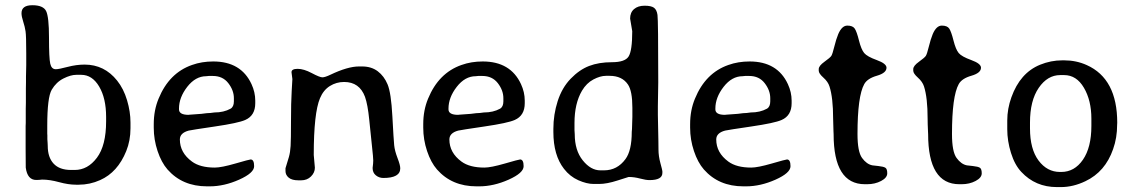

<svg xmlns="http://www.w3.org/2000/svg" viewBox="-20 -723 4435 750"><path d="M257.3 -59.1H272Q322.8 -59.1 358.6 -106.9Q394.5 -154.8 394.5 -249V-266.1Q394.5 -338.9 367.4 -384.8Q340.3 -430.7 297.4 -430.7H277.8Q256.3 -430.7 228 -416.5Q199.7 -402.3 182.1 -372.6Q164.6 -342.8 164.6 -231.9V-200.2L165 -194.8V-179.2L166 -164.1Q166.5 -158.7 166.5 -153.3Q166.5 -108.4 189.5 -83.7Q212.4 -59.1 257.3 -59.1ZM121.6 -20Q86.9 -20 80.6 -68.4Q80.1 -71.3 80.1 -142.6V-231L80.6 -242.2V-298.8L81.1 -321.3V-377.9L81.5 -400.9V-423.8L82.5 -469.2V-514.6Q82.5 -583 79.8 -600.8Q77.1 -618.7 70.6 -638.7Q64 -658.7 64 -671.4Q64 -702.6 106.4 -702.6Q148.9 -702.6 160.2 -679.7Q171.4 -656.7 171.4 -576.2Q171.4 -495.6 176.3 -474.1Q181.2 -452.6 197.8 -452.6Q210 -452.6 244.1 -461.7Q278.3 -470.7 310.5 -470.7Q387.7 -470.7 437.5 -408.2Q462.9 -376.5 476.3 -331.5Q489.7 -286.6 489.7 -244.6V-221.7Q489.7 -173.8 473.1 -132.8Q439.5 -49.8 371.1 -19.5Q331.1 -1.5 287.6 -1.5H276.9Q247.1 -1.5 210.7 -11.5Q174.3 -21.5 144.5 -21.5Q132.8 -20 121.6 -20Z M893.6 -327.1V-339.4Q893.6 -370.1 871.8 -398.2Q850.1 -426.3 811.5 -426.3H795.4Q788.6 -425.3 785.6 -425.3Q743.7 -425.3 711.4 -383.8Q679.2 -342.3 679.2 -298.8V-295.9Q679.2 -274.4 716.8 -274.4L719.7 -274.9L766.6 -278.3Q790.5 -281.7 801.8 -281.7L817.4 -283.7Q854 -283.7 880.4 -298.3Q893.6 -305.7 893.6 -327.1ZM799.3 4.9H788.6Q692.4 4.9 634.3 -61Q610.4 -88.4 595.5 -133.1Q580.6 -177.7 580.6 -224.1V-234.9Q580.6 -236.3 580.6 -237.8Q580.6 -292.5 599.6 -337.9Q640.6 -438 730 -469.2Q768.1 -482.9 813 -482.9Q921.4 -482.9 962.4 -394.5Q977.1 -362.8 977.1 -330.1V-319.8Q977.1 -271.5 938 -254.4Q910.6 -242.2 818.8 -228.8Q727.1 -215.3 717.3 -212.9Q682.6 -203.6 682.6 -178.2Q682.6 -126.5 730 -91.8Q761.7 -68.4 819.3 -68.4Q844.7 -68.4 899.4 -84.2Q954.1 -100.1 959 -100.1Q972.7 -100.1 972.7 -73.7Q972.7 -47.4 914.1 -21.2Q855.5 4.9 799.3 4.9Z M1271 -431.2Q1338.4 -463.4 1382.3 -463.4H1394.5Q1430.7 -463.4 1455.6 -444.6Q1480.5 -425.8 1494.1 -393.1Q1507.8 -360.4 1512.7 -268.8Q1517.6 -177.2 1519.8 -155.5Q1522 -133.8 1532.7 -106Q1543.5 -78.1 1543.5 -65.4Q1543.5 -27.8 1477.5 -27.8Q1460.9 -27.8 1448.2 -38.1Q1435.5 -48.3 1435.5 -66.9Q1438 -85.4 1438 -96.2Q1438 -106.9 1433.1 -151.4Q1428.2 -195.3 1422.4 -254.9Q1416.5 -314.5 1405.8 -344.7Q1384.3 -402.8 1324.2 -402.8Q1293.9 -402.8 1268.6 -387Q1243.2 -371.1 1230 -339.4Q1205.6 -281.7 1205.6 -117.7L1210 -67.9Q1210 -48.8 1194.8 -33.7Q1179.7 -18.6 1156.2 -18.6H1146Q1120.1 -18.6 1107.7 -29.1Q1095.2 -39.6 1095.2 -54.7V-65.9L1108.4 -109.4Q1113.8 -127.9 1115.2 -152.8Q1116.7 -177.7 1116.7 -250Q1116.7 -322.3 1119.4 -366.9Q1122.1 -411.6 1122.1 -414.1L1118.7 -440.9Q1118.7 -454.1 1142.6 -454.1Q1166.5 -454.1 1197.8 -437.5Q1229 -420.9 1239.3 -420.9Q1249.5 -420.9 1271 -431.2Z M1946.3 -327.1V-339.4Q1946.3 -370.1 1924.6 -398.2Q1902.8 -426.3 1864.3 -426.3H1848.1Q1841.3 -425.3 1838.4 -425.3Q1796.4 -425.3 1764.2 -383.8Q1731.9 -342.3 1731.9 -298.8V-295.9Q1731.9 -274.4 1769.5 -274.4L1772.5 -274.9L1819.3 -278.3Q1843.3 -281.7 1854.5 -281.7L1870.1 -283.7Q1906.7 -283.7 1933.1 -298.3Q1946.3 -305.7 1946.3 -327.1ZM1852.1 4.9H1841.3Q1745.1 4.9 1687 -61Q1663.1 -88.4 1648.2 -133.1Q1633.3 -177.7 1633.3 -224.1V-234.9Q1633.3 -236.3 1633.3 -237.8Q1633.3 -292.5 1652.3 -337.9Q1693.4 -438 1782.7 -469.2Q1820.8 -482.9 1865.7 -482.9Q1974.1 -482.9 2015.1 -394.5Q2029.8 -362.8 2029.8 -330.1V-319.8Q2029.8 -271.5 1990.7 -254.4Q1963.4 -242.2 1871.6 -228.8Q1779.8 -215.3 1770 -212.9Q1735.4 -203.6 1735.4 -178.2Q1735.4 -126.5 1782.7 -91.8Q1814.5 -68.4 1872.1 -68.4Q1897.5 -68.4 1952.1 -84.2Q2006.8 -100.1 2011.7 -100.1Q2025.4 -100.1 2025.4 -73.7Q2025.4 -47.4 1966.8 -21.2Q1908.2 4.9 1852.1 4.9Z M2224.1 -242.7V-214.8Q2225.1 -204.1 2225.1 -198.7Q2225.1 -135.7 2256.3 -96.7Q2287.6 -57.6 2325.2 -57.6H2339.4Q2391.1 -57.6 2423.3 -101.6Q2447.8 -134.8 2447.8 -208L2448.7 -218.3L2450.2 -266.1V-302.2Q2450.2 -367.2 2433.1 -392.6Q2410.2 -426.8 2361.3 -426.8H2347.2Q2324.7 -426.8 2297.9 -412.6Q2271 -398.4 2253.4 -368.7Q2224.1 -318.8 2224.1 -242.7ZM2551.3 -400.9 2549.8 -308.6V-273.9L2551.8 -174.3Q2552.2 -163.6 2552.2 -138.4Q2552.2 -113.3 2559.8 -85.4Q2567.4 -57.6 2567.4 -54.2V-47.4Q2567.4 -19.5 2517.1 -19.5Q2502.9 -19.5 2480.2 -25.6Q2457.5 -31.7 2435.5 -31.7Q2435.1 -31.7 2392.8 -18.1Q2350.6 -4.4 2320.3 -4.4H2298.8Q2272 -4.4 2239 -19Q2206.1 -33.7 2183.1 -63.5Q2141.6 -116.7 2141.6 -207.5V-219.7Q2141.6 -275.4 2158.4 -327.9Q2175.3 -380.4 2209.2 -415.5Q2243.2 -450.7 2281.2 -465.3Q2319.3 -480 2370.4 -480Q2421.4 -480 2435.5 -502.4Q2449.7 -524.9 2449.7 -601.1L2441.4 -650.4Q2441.4 -674.3 2456.8 -687.5Q2472.2 -700.7 2497.8 -700.7Q2523.4 -700.7 2534.4 -692.9Q2545.4 -685.1 2548.3 -664.8Q2551.3 -644.5 2551.3 -400.9Z M2988.8 -327.1V-339.4Q2988.8 -370.1 2967 -398.2Q2945.3 -426.3 2906.7 -426.3H2890.6Q2883.8 -425.3 2880.9 -425.3Q2838.9 -425.3 2806.6 -383.8Q2774.4 -342.3 2774.4 -298.8V-295.9Q2774.4 -274.4 2812 -274.4L2814.9 -274.9L2861.8 -278.3Q2885.7 -281.7 2897 -281.7L2912.6 -283.7Q2949.2 -283.7 2975.6 -298.3Q2988.8 -305.7 2988.8 -327.1ZM2894.5 4.9H2883.8Q2787.6 4.9 2729.5 -61Q2705.6 -88.4 2690.7 -133.1Q2675.8 -177.7 2675.8 -224.1V-234.9Q2675.8 -236.3 2675.8 -237.8Q2675.8 -292.5 2694.8 -337.9Q2735.8 -438 2825.2 -469.2Q2863.3 -482.9 2908.2 -482.9Q3016.6 -482.9 3057.6 -394.5Q3072.3 -362.8 3072.3 -330.1V-319.8Q3072.3 -271.5 3033.2 -254.4Q3005.9 -242.2 2914.1 -228.8Q2822.3 -215.3 2812.5 -212.9Q2777.8 -203.6 2777.8 -178.2Q2777.8 -126.5 2825.2 -91.8Q2856.9 -68.4 2914.6 -68.4Q2939.9 -68.4 2994.6 -84.2Q3049.3 -100.1 3054.2 -100.1Q3067.9 -100.1 3067.9 -73.7Q3067.9 -47.4 3009.3 -21.2Q2950.7 4.9 2894.5 4.9Z M3234.4 -259.3Q3234.4 -341.3 3220.2 -385.3Q3214.4 -403.8 3196.3 -419.9Q3178.2 -436 3178.2 -446.8V-453.1Q3178.2 -465.8 3200.4 -481.7Q3222.7 -497.6 3227.3 -504.6Q3231.9 -511.7 3239 -540.8Q3246.1 -569.8 3254.4 -589.8Q3268.6 -623 3289.8 -623Q3311 -623 3318.8 -611.3Q3326.7 -599.6 3335.4 -564.7Q3344.2 -529.8 3355.7 -515.9Q3367.2 -502 3405 -488.3Q3442.9 -474.6 3442.9 -458.5Q3442.9 -438 3405.5 -427.2Q3368.2 -416.5 3356 -394.5Q3329.6 -347.2 3329.6 -199.7Q3329.6 -130.4 3347.4 -106Q3365.2 -81.5 3387.7 -77.1Q3390.1 -76.7 3410.9 -74.5Q3431.6 -72.3 3438.7 -67.6Q3445.8 -63 3445.8 -45.9Q3445.8 -28.8 3421.9 -16.1Q3397.9 -3.4 3367.2 -3.4H3358.4Q3236.3 -3.4 3236.3 -199.2L3235.8 -209.5Q3234.4 -240.2 3234.4 -259.3Z M3603.5 -259.3Q3603.5 -341.3 3589.4 -385.3Q3583.5 -403.8 3565.4 -419.9Q3547.4 -436 3547.4 -446.8V-453.1Q3547.4 -465.8 3569.6 -481.7Q3591.8 -497.6 3596.4 -504.6Q3601.1 -511.7 3608.2 -540.8Q3615.2 -569.8 3623.5 -589.8Q3637.7 -623 3658.9 -623Q3680.2 -623 3688 -611.3Q3695.8 -599.6 3704.6 -564.7Q3713.4 -529.8 3724.9 -515.9Q3736.3 -502 3774.2 -488.3Q3812 -474.6 3812 -458.5Q3812 -438 3774.7 -427.2Q3737.3 -416.5 3725.1 -394.5Q3698.7 -347.2 3698.7 -199.7Q3698.7 -130.4 3716.6 -106Q3734.4 -81.5 3756.8 -77.1Q3759.3 -76.7 3780 -74.5Q3800.8 -72.3 3807.9 -67.6Q3814.9 -63 3814.9 -45.9Q3814.9 -28.8 3791 -16.1Q3767.1 -3.4 3736.3 -3.4H3727.5Q3605.5 -3.4 3605.5 -199.2L3605 -209.5Q3603.5 -240.2 3603.5 -259.3Z M4003.4 -244.1V-221.7Q4003.4 -140.6 4036.9 -95.9Q4070.3 -51.3 4120.6 -51.3H4125.5Q4177.2 -51.3 4210.2 -99.1Q4243.2 -147 4243.2 -231V-259.3Q4243.2 -330.6 4214.1 -380.1Q4185.1 -429.7 4136.7 -429.7H4121.6Q4071.8 -429.7 4037.6 -379.9Q4003.4 -330.1 4003.4 -244.1ZM3914.6 -218.3V-250Q3914.6 -251.5 3914.6 -252.4Q3914.6 -297.9 3930.7 -342.8Q3964.8 -438.5 4043 -470.2Q4085 -487.3 4129.4 -487.3H4137.2Q4184.1 -487.3 4225.1 -468.8Q4344.2 -415.5 4344.2 -243.7L4343.8 -235.8Q4343.8 -184.6 4328.1 -140.6Q4297.4 -51.8 4219.7 -15.1Q4171.9 7.8 4124 7.8H4108.4Q4024.9 7.8 3969.7 -51.3Q3943.8 -78.6 3929.2 -125.5Q3914.6 -172.4 3914.6 -218.3Z"/></svg>

Font: Averia Libre Light
Style: Regular
Weight: 300
Version: Version 1.002